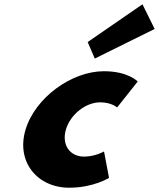

<svg xmlns="http://www.w3.org/2000/svg" viewBox="-20 -860 741 895"><path d="M388.7 -664 421.8 -587 700.9 -725 644.1 -840ZM447 -383C500 -383 525.9 -359 525.9 -359L621.9 -480C621.9 -480 578.2 -528 464.2 -528C315.2 -528 143.9 -406 98.9 -255C54.3 -105 154.5 15 302.5 15C416.5 15 488.2 -31 488.2 -31L464.9 -154C464.9 -154 424.7 -130 371.7 -130C304.7 -130 266.4 -186 287.5 -257C308.4 -327 380 -383 447 -383Z"/></svg>

Font: Hussar
Style: BdOblThree
Weight: 700
Foundry: Cannot Into Space Fonts
Version: Version 2.00